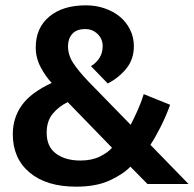

<svg xmlns="http://www.w3.org/2000/svg" viewBox="-20 -690 727 720"><path d="M155 -192Q155 -140 190 -114Q225 -88 282 -88Q324 -88 354.5 -103Q385 -118 400 -136L234 -307Q202 -292 178.5 -264.5Q155 -237 155 -192ZM28 -187Q28 -248 62 -295.5Q96 -343 174 -379Q151 -403 132.5 -438Q114 -473 114 -512Q114 -585 164.5 -627.5Q215 -670 302 -670Q340 -670 373 -658.5Q406 -647 430 -627Q454 -607 468 -578.5Q482 -550 482 -517Q482 -467 453 -432Q424 -397 384 -377L321 -442Q340 -453 352.5 -472Q365 -491 365 -517Q365 -544 346 -562.5Q327 -581 300 -581Q267 -581 251 -563Q235 -545 235 -517Q235 -484 254 -454.5Q273 -425 311 -385L470 -222Q482 -245 496 -276Q510 -307 519 -337L618 -297Q603 -255 582 -213.5Q561 -172 544 -147L687 0H533L469 -65Q441 -36 390.5 -13Q340 10 266 10Q154 10 91 -43Q28 -96 28 -187Z"/></svg>

Font: Mukta Malar
Style: Bold
Weight: 700
Designer: Aadarsh Rajan, Girish Dalvi, Yashodeep Gholap
Foundry: Ek Type
Version: Version 2.538;PS 1.000;hotconv 16.6.51;makeotf.lib2.5.65220;